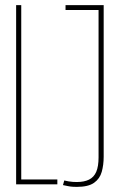

<svg xmlns="http://www.w3.org/2000/svg" viewBox="-20 -720 463 750"><path d="M43 0V-700H63V-19H204V0ZM226 3 231 -15Q240 -13 248 -11.5Q256 -10 264.5 -9.5Q273 -9 280 -9Q309 -9 328 -18.5Q347 -28 356 -49Q365 -70 365 -105V-681H236V-700H385V-108Q385 -76 377.5 -49Q370 -22 347.5 -6Q325 10 280 10Q273 10 264 9.5Q255 9 245.5 7Q236 5 226 3Z"/></svg>

Font: Georama ExtraCondensed Thin
Style: Regular
Weight: 100
Width: 2
Designer: Jean-Baptiste Levee
Foundry: Production Type
Version: Version 1.001